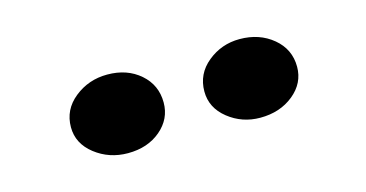

<svg xmlns="http://www.w3.org/2000/svg" viewBox="-33 -1011 626 328"><g transform="rotate(-15 280.0 -846.5)"><path d="M398 -777Q366 -777 341.5 -796.5Q317 -816 317 -845Q317 -876 341.5 -896Q366 -916 398 -916Q433 -916 457 -896Q481 -876 481 -845Q481 -816 457 -796.5Q433 -777 398 -777ZM164 -777Q131 -777 106 -796.5Q81 -816 81 -845Q81 -876 106 -896Q131 -916 164 -916Q199 -916 222 -896Q245 -876 245 -845Q245 -816 222 -796.5Q199 -777 164 -777Z"/></g></svg>

Font: BioRhyme ExtraBold
Style: Regular
Weight: 800
Designer: Aoife Mooney
Foundry: Aoife Mooney Type
Version: Version 1.600;gftools[0.9.33]